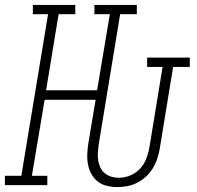

<svg xmlns="http://www.w3.org/2000/svg" viewBox="-35 -755 805 783"><path d="M443 8Q443 8 443 8Q443 8 443 8Q422 8 401 3Q380 -2 364 -14.5Q348 -27 338 -45Q328 -63 324 -83.5Q320 -104 321 -126Q322 -148 325 -169L355 -348H147L95 -38H158V0H-15V-38H52L161 -697H99V-735H272V-697H204L153 -387H361L413 -697H350V-735H523V-697H455L367 -163Q365 -147 364 -131Q363 -115 365.5 -100Q368 -85 374.5 -71.5Q381 -58 392.5 -48.5Q404 -39 419 -34.5Q434 -30 449 -30Q472 -30 495 -39Q518 -48 535 -66Q552 -84 561 -106.5Q570 -129 574 -152L628 -482H565V-520H739V-482H671L616 -146Q612 -125 605.5 -105.5Q599 -86 587.5 -67.5Q576 -49 559.5 -34Q543 -19 524 -9.5Q505 0 484.5 4Q464 8 443 8Z"/></svg>

Font: Iosevka Etoile XLtObl
Style: Regular
Weight: 200
Italic angle: -9°
Designer: Belleve Invis
Foundry: Belleve Invis
Version: Version 15.5.2; ttfautohint (v1.8.4)